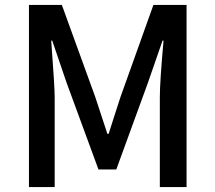

<svg xmlns="http://www.w3.org/2000/svg" viewBox="-20 -756 870 776"><path d="M97 -736H230L365 -364L414 -215H419L443 -290Q458 -338 467 -364L600 -736H734V0H626V-364Q626 -425 641 -592H637L578 -422L450 -71H378L249 -422L191 -592H187Q201 -404 201 -364V0H97Z"/></svg>

Font: Noto Sans S Chinese Medium
Style: Regular
Weight: 500
Designer: Ryoko NISHIZUKA  (kana & ideographs); Paul D. Hunt (Latin, Greek & Cyrillic); Wenlong ZHANG  (bopomofo); Sandoll Communi
Foundry: Adobe Systems Incorporated
Version: Version 1.000;PS 1;hotconv 1.0.78;makeotf.lib2.5.61930